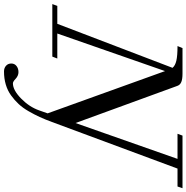

<svg xmlns="http://www.w3.org/2000/svg" viewBox="-38 -698 949 978"><g transform="rotate(90 437.0 -208.5)"><path d="M-31.7 0 -22.5 -25.4H68.8L293 -612.3Q281.7 -626 256.6 -631.8Q231.4 -637.7 182.1 -637.7L192.4 -663.1H322.8Q350.6 -663.1 365.2 -657Q379.9 -650.9 384.8 -637.2L574.2 -118.2L756.8 -637.7H628.9L638.2 -663.1H906.2L897.5 -637.7H806.2L568.8 2Q556.2 36.6 543.5 64.2Q530.8 91.8 513.9 121.1Q497.1 150.4 477.3 171.6Q457.5 192.9 433.1 210.4Q408.7 228 377.9 237.1Q347.2 246.1 311.5 246.1Q293.9 246.1 282.5 235.8Q271 225.6 271 209Q271 192.4 283.7 182.4Q296.4 172.4 314.9 172.4Q333.5 172.4 349.6 187.5Q363.3 200.7 372.1 200.7Q406.7 200.7 449.5 158.9Q492.2 117.2 509.8 66.9L524.9 23.9L309.6 -574.2L118.2 -25.4H245.6L235.8 0Z"/></g></svg>

Font: Elstob
Style: Italic
Weight: 400
Italic angle: -20°
Designer: Peter S. Baker
Version: Version 1.015